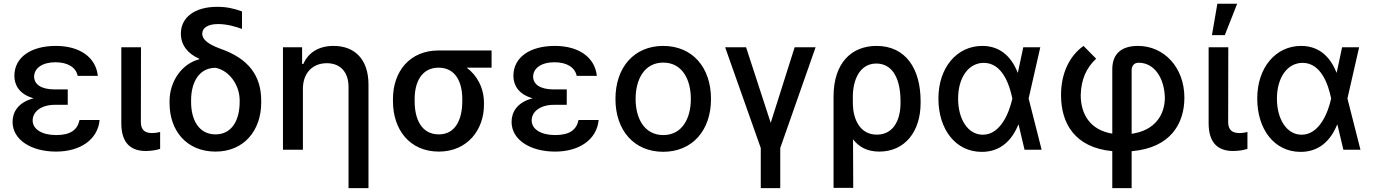

<svg xmlns="http://www.w3.org/2000/svg" viewBox="-20 -797 7309 1022"><path d="M46.9 -148.1C46.9 -52.6 146.3 9.9 278.4 9.9C406.2 9.9 500.7 -53.3 510.3 -158.4H403.4C392 -104.4 354 -78.1 278.8 -78.1C201.7 -78.1 153.8 -110.4 153.8 -155.5C153.8 -204.9 202.4 -239 271.3 -239H340.6V-321H271.3C198.9 -321 161.9 -348 161.6 -389.2C161.9 -433.2 204.5 -465.6 274.9 -465.6C341.3 -465.6 384.2 -438.2 393.5 -393.1H500.7C490.1 -493.3 403.1 -552.6 277.3 -552.6C147 -552.6 56.8 -494 56.5 -393.1C56.8 -346.9 79.9 -296.2 158.7 -273.8C73.2 -251.4 46.9 -197.4 46.9 -148.1Z M625.7 -545.5V-141C625.7 -33 679 6.7 755.3 6.7C789.1 6.7 814.6 1.1 832.4 -4.6V-94.5C824.2 -92.3 806.5 -88.8 790.8 -88.8C758.5 -88.8 730.1 -98.4 729.8 -147L730.5 -545.5Z M942.8 -617.9C942.8 -557.2 979 -511.4 1040.5 -484.4L1040.8 -481.5C953.5 -459.9 882.5 -369.3 882.5 -258.5V-248.6C882.5 -100.5 973.7 9.9 1127.5 9.9C1278.1 9.9 1370.4 -101.6 1370.4 -251.4V-261.4C1370.4 -393.5 1303.6 -485.1 1153.8 -537.3C1074.2 -566.1 1056.5 -594.1 1056.5 -617.5C1056.5 -648.1 1085.6 -669 1141 -669C1188.2 -669 1239.7 -654.1 1268.1 -642.8V-736.2C1223 -752.5 1185.4 -760.7 1136 -760.7C1015.6 -760.7 942.5 -703.8 942.8 -617.9ZM997.2 -254.3V-263.5C997.2 -357.6 1038.7 -436.1 1127.5 -436.1C1204.5 -420.5 1255.7 -339.8 1255.7 -263.5V-254.3C1255.7 -158.4 1214.8 -81.7 1127.5 -81.7C1038.4 -81.7 997.2 -158.7 997.2 -254.3Z M1592.3 -323.9C1592.3 -410.9 1646.3 -460.6 1719.5 -460.6C1791.9 -460.6 1835.2 -413 1835.2 -334.2V204.5H1941.4V-346.9C1941.4 -482.2 1867.5 -552.6 1755.7 -552.6C1674 -552.6 1620 -514.9 1594.8 -456.7H1588.1V-545.5H1486.2V0H1592.3Z M2071.7 -269.9V-258.5C2071.7 -106.2 2161.2 9.9 2316.1 9.9C2468.4 9.9 2556.1 -106.9 2556.1 -238.6V-248.6C2556.1 -328.8 2519.9 -395.6 2464.1 -436.8H2596.6V-528.4H2314.6C2160.9 -528.4 2071.7 -416.5 2071.7 -269.9ZM2187.1 -258.5V-269.9C2187.1 -359.4 2224.1 -436.8 2314.6 -436.8C2405.2 -436.8 2440.7 -359.4 2440.7 -269.9V-258.5C2440.7 -162.6 2405.2 -81.7 2316.1 -81.7C2223.4 -81.7 2187.1 -162.6 2187.1 -258.5Z M2703.1 -148.1C2703.1 -52.6 2802.6 9.9 2934.7 9.9C3062.5 9.9 3157 -53.3 3166.5 -158.4H3059.7C3048.3 -104.4 3010.3 -78.1 2935 -78.1C2858 -78.1 2810 -110.4 2810 -155.5C2810 -204.9 2858.7 -239 2927.6 -239H2996.8V-321H2927.6C2855.1 -321 2818.2 -348 2817.8 -389.2C2818.2 -433.2 2860.8 -465.6 2931.1 -465.6C2997.5 -465.6 3040.5 -438.2 3049.7 -393.1H3157C3146.3 -493.3 3059.3 -552.6 2933.6 -552.6C2803.3 -552.6 2713.1 -494 2712.7 -393.1C2713.1 -346.9 2736.2 -296.2 2815 -273.8C2729.4 -251.4 2703.1 -197.4 2703.1 -148.1Z M3510.3 11C3664.1 11 3764.6 -101.6 3764.6 -270.2C3764.6 -440 3664.1 -552.6 3510.3 -552.6C3356.5 -552.6 3256 -440 3256 -270.2C3256 -101.6 3356.5 11 3510.3 11ZM3363.3 -270.6C3363.3 -375 3410.2 -463.8 3510.7 -463.8C3610.4 -463.8 3657.3 -375 3657.3 -270.6C3657.3 -165.8 3610.4 -78.1 3510.7 -78.1C3410.2 -78.1 3363.3 -165.8 3363.3 -270.6Z M3839.8 -545.5 4029.5 -9.2V204.5H4133.2V-9.2L4321.4 -545.5H4209.9L4082.4 -143.1L3951.3 -545.5Z M4416.9 -282.7V203.1H4521.7L4520.6 -55.4C4552.9 -13.8 4596.6 9.9 4660.5 9.9C4796.5 9.9 4880.3 -96.6 4880.3 -248.6V-258.5C4880.3 -430.8 4801.1 -552.6 4646 -552.6C4512.4 -552.6 4416.9 -462 4416.9 -282.7ZM4519.5 -279.1C4518.8 -368.3 4554.7 -458.8 4644.5 -458.8C4735.4 -458.8 4773.4 -370.7 4773.4 -258.5V-248.6C4773.4 -160.2 4736.9 -80.3 4647.4 -80.3C4552.9 -80.3 4522.4 -169.4 4519.9 -236.5Z M5203.8 11.4C5304 12.4 5365.8 -48.7 5400.2 -133.2H5402L5433.6 0H5524.5L5455.3 -272.7L5517.4 -545.5H5426.8L5398.1 -410.5H5397C5363.6 -494.7 5304.3 -552.6 5208.5 -552.6C5073.5 -552.6 4975.1 -437.5 4975.1 -272.7C4975.1 -106.9 5067.1 10.3 5203.8 11.4ZM5079.9 -272C5079.9 -383.5 5134.9 -462.4 5216.6 -462.4C5316.1 -462.4 5353.7 -344.1 5368.3 -274.1L5368.6 -272.7L5368.3 -271.3C5353 -201 5307.2 -79.9 5211.3 -79.9C5132.5 -79.9 5079.9 -161.9 5079.9 -272Z M5900.6 -428.3V-85.6C5778.8 -105.5 5732.6 -193.9 5732.6 -290.5C5734.7 -374.3 5762.4 -435.4 5814.6 -484.7L5747.5 -552.6C5671.5 -498.6 5627.5 -404.5 5627.8 -290.5C5627.8 -141.7 5699.9 -11.7 5900.6 7.5V204.5H6003.6V7.8C6209.2 -9.6 6284.4 -137.4 6284.4 -277.3C6284.4 -437.5 6176.8 -552.6 6037.3 -552.6C5951 -552.6 5900.6 -512.1 5900.6 -428.3ZM6003.6 -84.9V-422.9C6003.6 -445.7 6016 -463.1 6040.8 -463.1C6126.1 -463.1 6177.9 -379.6 6180.4 -277.3C6180.4 -186.4 6128.2 -102.3 6003.6 -84.9Z M6413.4 -545.5V-141C6413.4 -33 6466.6 6.7 6543 6.7C6576.7 6.7 6602.3 1.1 6620 -4.6V-94.5C6611.9 -92.3 6594.1 -88.8 6578.5 -88.8C6546.2 -88.8 6517.8 -98.4 6517.4 -147L6518.1 -545.5ZM6431.1 -610.1H6499.6L6565.3 -777H6459.9Z M6900.9 11.4C7001.1 12.4 7062.9 -48.7 7097.3 -133.2H7099.1L7130.7 0H7221.6L7152.3 -272.7L7214.5 -545.5H7123.9L7095.2 -410.5H7094.1C7060.7 -494.7 7001.4 -552.6 6905.5 -552.6C6770.6 -552.6 6672.2 -437.5 6672.2 -272.7C6672.2 -106.9 6764.2 10.3 6900.9 11.4ZM6777 -272C6777 -383.5 6832 -462.4 6913.7 -462.4C7013.1 -462.4 7050.8 -344.1 7065.3 -274.1L7065.7 -272.7L7065.3 -271.3C7050.1 -201 7004.3 -79.9 6908.4 -79.9C6829.5 -79.9 6777 -161.9 6777 -272Z"/></svg>

Font: Magic Ui Pro Medium
Style: Regular
Weight: 500
Designer: Stefan Endress, Andreas Faust
Version: Version 1.000;FEAKit 1.0